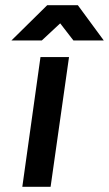

<svg xmlns="http://www.w3.org/2000/svg" viewBox="-20 -720 420 740"><path d="M24 -564H141L212 -630L263 -564H380L280 -700H162ZM66 0H175L246 -500H136Z"/></svg>

Font: Unageo
Style: SemiBold-Italic
Weight: 600
Designer: Richard Sepsi
Foundry: Richard Sepsi
Version: Version 2.000